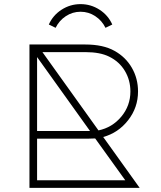

<svg xmlns="http://www.w3.org/2000/svg" viewBox="-20 -912 780 932"><path d="M525 -793Q505 -838 463 -865Q421 -892 371 -892Q321 -892 279 -865Q237 -838 217 -793L250 -777Q267 -812 299.5 -833.5Q332 -855 371 -855Q410 -855 442.5 -833.5Q475 -812 492 -777ZM658 0H123V-696H394Q481 -696 536 -665Q590 -635 620 -583Q650 -531 650 -468Q650 -390 602 -328.5Q554 -267 481 -247ZM186 -659 458 -279Q525 -293 569 -346Q613 -399 613 -468Q613 -523 586 -568Q559 -613 510 -637Q466 -659 395 -659ZM160 -635V-276H417ZM160 -37H588L442 -240L411 -239H160Z"/></svg>

Font: Major Mono Display
Style: Regular
Weight: 400
Designer: Emre Parlak
Foundry: Emre Parlak
Version: Version 2.000; ttfautohint (v1.8) -l 8 -r 50 -G 200 -x 14 -D